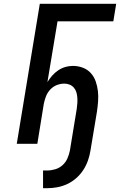

<svg xmlns="http://www.w3.org/2000/svg" viewBox="-20 -755 640 1008"><path d="M206 233V140H228Q249 140 270.5 133.5Q292 127 308.5 112Q325 97 334 76.5Q343 56 347 35L383 -184Q385 -198 386 -213Q387 -228 386 -242.5Q385 -257 381 -270.5Q377 -284 368 -294.5Q359 -305 346 -310.5Q333 -316 318 -316Q298 -316 278.5 -308.5Q259 -301 244 -285Q229 -269 221.5 -249.5Q214 -230 210 -210L176 0H68L189 -735H590L575 -643H282L229 -324Q240 -342 254 -358Q268 -374 286 -386Q304 -398 323.5 -403.5Q343 -409 363 -409Q390 -409 415 -399.5Q440 -390 457 -371Q474 -352 482.5 -327.5Q491 -303 494 -277Q497 -251 495 -223.5Q493 -196 489 -169L455 35Q451 61 442 87Q433 113 417.5 137Q402 161 380.5 180Q359 199 333.5 211Q308 223 281 228Q254 233 228 233Z"/></svg>

Font: Iosevka Semibold Extended
Style: Italic
Weight: 600
Width: 7
Italic angle: -9°
Monospace: yes
Designer: Belleve Invis
Foundry: Belleve Invis
Version: Version 32.5.0; ttfautohint (v1.8.4)